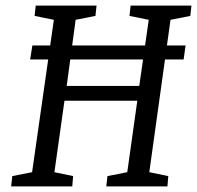

<svg xmlns="http://www.w3.org/2000/svg" viewBox="-20 -668 707 688"><path d="M88 -455 96 -505H645L638 -455ZM20 0 24 -37 95 -51 173 -597 104 -611 108 -648H326L322 -611L251 -597L219 -360H479L513 -597L444 -611L448 -648H666L662 -611L591 -597L515 -51L583 -37L580 0H361L365 -37L436 -51L472 -307H211L175 -51L242 -37L239 0Z"/></svg>

Font: Faustina
Style: Italic
Weight: 400
Italic angle: -8°
Designer: Alfonso Garcia
Foundry: http://www.omnibus-type.com
Version: Version 1.200